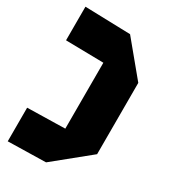

<svg xmlns="http://www.w3.org/2000/svg" viewBox="-200 -822 899 1019"><g transform="rotate(30 249.5 -312.5)"><path d="M247 95V-516L461 -514V-78L248 95ZM16 100V-106L247 -111V95ZM16 -519V-725L294 -717L461 -515V-511Z"/></g></svg>

Font: Foldit ExtraBold
Style: Regular
Weight: 800
Version: Version 1.003